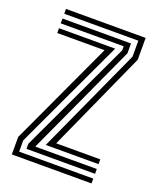

<svg xmlns="http://www.w3.org/2000/svg" viewBox="-117 -671 605 742"><g transform="rotate(20 185.5 -300.0)"><path d="M132 -79.3 330.5 -514.6V-580.2H25.8V-600H353.4V-510.1L167.9 -99H349.2V-79.3ZM21.4 0V-71.8L220.4 -501H25.8V-520.7H257L44.3 -66.2V-19.8H349.2V0ZM67.2 -39.6V-60.6L284.7 -524V-540.6H25.8V-560.4H307.6V-519.8L96.1 -59.4H349.2V-39.6Z"/></g></svg>

Font: Big Shoulders Inline Text Thin
Style: Regular
Weight: 100
Designer: Patric King
Foundry: XO Type Co
Version: Version 2.002